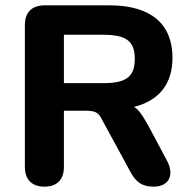

<svg xmlns="http://www.w3.org/2000/svg" viewBox="-20 -690 726 718"><path d="M146 8C194 8 219 -19 219 -66V-276H297C348 -276 350 -265 371 -225L469 -45C489 -8 513 8 554 8C616 8 631 -40 605 -88L539 -212C511 -263 497 -282 481 -290C575 -314 625 -376 625 -474C625 -599 546 -670 390 -670H147C99 -670 73 -644 73 -596V-66C73 -19 99 8 146 8ZM364 -379H219V-560H364C449 -560 484 -539 484 -470C484 -400 449 -379 364 -379Z"/></svg>

Font: SN Pro
Style: Bold
Weight: 700
Designer: Tobias Whetton
Foundry: Supernotes
Version: Version 1.003;Glyphs 3.3 (3324)